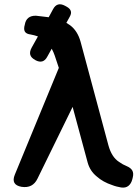

<svg xmlns="http://www.w3.org/2000/svg" viewBox="-20 -862 649 891"><path d="M80 5Q29 -4 49 -52L253 -547L234 -604Q229 -619 220 -636L200 -600Q181 -563 144 -583L143 -584Q106 -603 127 -641L156 -693Q139 -699 122 -702Q105 -704 97.5 -712.5Q90 -721 93 -739L95 -747Q102 -790 147 -789Q162 -787 177 -785.5Q192 -784 206 -782L226 -819Q245 -855 282 -835L291 -830Q320 -813 304 -785L288 -756L305 -745Q340 -719 354 -668L483 -188Q498 -133 532 -111Q550 -98 568 -91Q587 -83 594 -70.5Q601 -58 596 -38L594 -30Q589 -10 576 0.5Q563 11 542 8Q531 6 521 3.5Q511 1 501 -3Q458 -17 429 -43Q398 -68 387 -107L317 -366L154 -33Q132 13 80 5Z"/></svg>

Font: MaokenZhuyuanTi
Style: Regular
Weight: 400
Designer: Fontworks Inc & LongZhuTi team: ZERO子、时光羊、荆南、频凡、刘鹏、Little White Dog、帆影Magmeta、奈白不弍、白日月球、ChaoTawei、雨三（排名不分先后）
Version: Version 1.000; 20230222